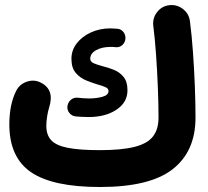

<svg xmlns="http://www.w3.org/2000/svg" viewBox="-20 -686 836 773"><path d="M17.6 -185.1Q17.6 -265.1 44.9 -319.8Q58.6 -347.2 88.1 -357.2Q117.7 -367.2 145 -353Q200.7 -324.7 177.7 -252.9Q172.9 -237.8 169.7 -216.8Q166.5 -195.8 166.5 -179.2Q166.5 -142.1 186.8 -120.8Q207 -99.6 254.2 -90.6Q301.3 -81.5 381.3 -81.5Q469.2 -81.5 521 -94.5Q572.8 -107.4 595.5 -136.2Q618.2 -165 618.2 -212.4Q618.2 -268.6 615.5 -335.2Q612.8 -401.9 608.2 -466.8Q603.5 -531.7 597.2 -582Q593.3 -612.3 612.3 -637Q631.3 -661.6 661.1 -665Q691.4 -668.9 716.1 -650.1Q740.7 -631.3 744.6 -601.1Q752 -544.9 756.8 -477.1Q761.7 -409.2 764.4 -340.6Q767.1 -272 767.1 -212.4Q767.1 -76.7 675.3 -4.9Q583.5 66.9 382.8 66.9Q191.9 66.9 104.7 7.1Q17.6 -52.7 17.6 -185.1ZM484.9 -529.3Q483.4 -514.2 471.9 -504.2Q460.4 -494.1 444.8 -496.1Q439.9 -497.1 434.8 -497.1Q429.7 -497.1 424.8 -497.1Q390.1 -497.1 366.7 -483.9Q343.3 -470.7 343.3 -449.7Q343.3 -437.5 357.2 -431.4Q371.1 -425.3 391.6 -419.9Q413.6 -414.6 437 -405.5Q460.4 -396.5 476.8 -377.2Q493.2 -357.9 493.2 -322.3Q493.2 -273.9 449 -244.4Q404.8 -214.8 336.4 -214.8Q321.3 -214.8 308.3 -215.6Q295.4 -216.3 284.7 -217.3Q269.5 -218.8 259.5 -231Q249.5 -243.2 251.5 -258.8Q253.9 -274.9 265.9 -284.7Q277.8 -294.4 293.9 -292.5Q303.7 -291.5 315.2 -290.5Q326.7 -289.6 338.9 -289.6Q368.2 -289.6 392.6 -296.4Q417 -303.2 417 -319.8Q417 -329.6 404.5 -335.2Q392.1 -340.8 373.5 -345.7Q352.1 -352.1 327.4 -362.1Q302.7 -372.1 285.2 -392.3Q267.6 -412.6 267.6 -449.2Q267.6 -483.4 288.6 -511Q309.6 -538.6 345.5 -555.2Q381.3 -571.8 424.8 -571.8Q435.1 -571.8 451.7 -570.3Q467.3 -569.3 476.8 -557.4Q486.3 -545.4 484.9 -529.3Z"/></svg>

Font: Mikhak-FD ExtraBold
Style: Regular
Weight: 800
Designer: Amin Abedi
Version: Version 3.2